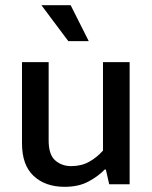

<svg xmlns="http://www.w3.org/2000/svg" viewBox="-20 -712 586 742"><path d="M378 -472H481V0H402L389 -57H385Q360 -31 322 -10.5Q284 10 230 10Q155 10 110 -32Q65 -74 65 -158V-472H168V-169Q168 -114 193.5 -92Q219 -70 255 -70Q294 -70 324 -86.5Q354 -103 378 -130ZM140 -692H253L323 -553H244Z"/></svg>

Font: Mukta Medium
Style: Regular
Weight: 500
Designer: Girish Dalvi and Yashodeep Gholap
Foundry: Ek Type
Version: Version 2.538;PS 1.002;hotconv 16.6.51;makeotf.lib2.5.65220;